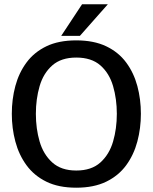

<svg xmlns="http://www.w3.org/2000/svg" viewBox="-20 -864 711 894"><path d="M335 10Q253 10 196 -18Q139 -46 103.5 -94.5Q68 -143 51.5 -205Q35 -267 35 -334Q35 -402 51.5 -463.5Q68 -525 103.5 -573Q139 -621 196 -648.5Q253 -676 335 -676Q417 -676 474.5 -648.5Q532 -621 567.5 -573Q603 -525 619.5 -463.5Q636 -402 636 -334Q636 -267 619.5 -205Q603 -143 567.5 -94.5Q532 -46 474.5 -18Q417 10 335 10ZM335 -70Q406 -70 447.5 -107.5Q489 -145 506.5 -205Q524 -265 524 -334Q524 -403 506.5 -463Q489 -523 447.5 -559.5Q406 -596 335 -596Q265 -596 223.5 -559.5Q182 -523 164.5 -463Q147 -403 147 -334Q147 -265 164.5 -205Q182 -145 223.5 -107.5Q265 -70 335 -70ZM482 -844 352 -697H265L362 -844Z"/></svg>

Font: Epunda Sans Medium
Style: Regular
Weight: 500
Designer: Simon Atzbach
Foundry: typofactur
Version: Version 2.204; ttfautohint (v1.8.4.7-5d5b)